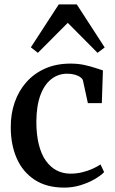

<svg xmlns="http://www.w3.org/2000/svg" viewBox="-20 -843 523 874"><path d="M272.5 11Q192 11 137.8 -24.5Q83.5 -60 56.2 -122.2Q29 -184.5 29 -263Q28.5 -324.5 46.8 -377Q65 -429.5 100.2 -469.2Q135.5 -509 186 -531.2Q236.5 -553.5 301 -553.5Q335.5 -553.5 364 -547.2Q392.5 -541 413.8 -533.8Q435 -526.5 448.5 -522.5L443.5 -373.5H380L358 -475Q356.5 -483.5 346.5 -491Q336.5 -498.5 320.8 -503Q305 -507.5 285.5 -507.5Q245.5 -507.5 214 -483.2Q182.5 -459 164.2 -410.5Q146 -362 145.5 -289.5Q145.5 -230.5 156.5 -186Q167.5 -141.5 188.2 -112Q209 -82.5 237.5 -67.5Q266 -52.5 300.5 -52.5Q328.5 -52.5 354.2 -58.8Q380 -65 401.5 -74.8Q423 -84.5 437.5 -94.5L454 -59.5Q438 -43 409.8 -26.8Q381.5 -10.5 346 0.2Q310.5 11 272.5 11ZM152.5 -602.5 120.5 -627.5 247.5 -823H329.5L456.5 -627L424 -602.5L288.5 -739Z"/></svg>

Font: Merriweather 60pt Medium
Style: Regular
Weight: 500
Version: Version 2.100